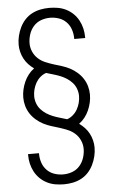

<svg xmlns="http://www.w3.org/2000/svg" viewBox="-64 -873 627 1065"><g transform="rotate(-5 250.0 -340.0)"><path d="M249 151Q225 151 201 147Q177 143 155 132Q133 121 115.5 104Q98 87 86.5 65.5Q75 44 69.5 20.5Q64 -3 64 -28V-33H125V-29Q125 -4 133 20Q141 44 158.5 62Q176 80 200 88Q224 96 249 96Q275 96 299.5 87Q324 78 341 58.5Q358 39 366 14Q374 -11 374 -36Q374 -60 364 -82.5Q354 -105 336.5 -121Q319 -137 296.5 -146.5Q274 -156 251.5 -163Q229 -170 206 -177Q183 -184 162 -195Q141 -206 122.5 -222Q104 -238 91 -258Q78 -278 71.5 -301Q65 -324 65 -348Q65 -370 70 -392Q75 -414 84 -434.5Q93 -455 107 -473Q121 -491 139 -504Q122 -516 108 -531Q94 -546 84.5 -564Q75 -582 70 -602Q65 -622 65 -642Q65 -667 71 -691.5Q77 -716 88 -738.5Q99 -761 116 -779.5Q133 -798 155 -809.5Q177 -821 201.5 -826Q226 -831 251 -831Q275 -831 299 -827Q323 -823 345 -812Q367 -801 384.5 -784Q402 -767 413.5 -745.5Q425 -724 430.5 -700.5Q436 -677 436 -652V-647H375V-651Q375 -676 367 -700Q359 -724 341.5 -742Q324 -760 300 -768Q276 -776 251 -776Q225 -776 200.5 -767Q176 -758 159 -738.5Q142 -719 134 -694Q126 -669 126 -644Q126 -620 136 -597.5Q146 -575 163.5 -559Q181 -543 203.5 -533.5Q226 -524 248.5 -517Q271 -510 294 -503Q317 -496 338 -485Q359 -474 377.5 -458Q396 -442 409 -422Q422 -402 428.5 -379Q435 -356 435 -332Q435 -310 430 -288Q425 -266 416 -245.5Q407 -225 393 -207Q379 -189 361 -176Q378 -164 392 -149Q406 -134 415.5 -116Q425 -98 430 -78Q435 -58 435 -38Q435 -13 429 11.5Q423 36 412 58.5Q401 81 384 99.5Q367 118 345 129.5Q323 141 298.5 146Q274 151 249 151ZM297 -207Q315 -213 330 -226Q345 -239 354.5 -256Q364 -273 369 -292Q374 -311 374 -330Q374 -350 367 -369.5Q360 -389 346.5 -404Q333 -419 316 -430Q299 -441 280 -448.5Q261 -456 241.5 -461.5Q222 -467 203 -473Q185 -467 170 -454Q155 -441 145.5 -424Q136 -407 131 -388Q126 -369 126 -350Q126 -330 133 -310.5Q140 -291 153.5 -276Q167 -261 184 -250Q201 -239 220 -231.5Q239 -224 258.5 -218.5Q278 -213 297 -207Z"/></g></svg>

Font: Iosevka Light
Style: Regular
Weight: 300
Monospace: yes
Designer: Belleve Invis
Foundry: Belleve Invis
Version: Version 32.5.0; ttfautohint (v1.8.4)